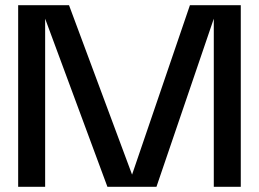

<svg xmlns="http://www.w3.org/2000/svg" viewBox="-20 -720 998 740"><path d="M583 0H394L154 -648V0H50V-700H246L489 -47L712 -700H908V0H804V-648Z"/></svg>

Font: Edgecutting Lite Medium
Style: Medium
Weight: 500
Designer: RandomMaerks (Nguyen Gia Bao)
Version: Version 1.0